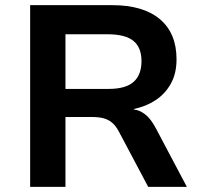

<svg xmlns="http://www.w3.org/2000/svg" viewBox="-20 -725 784 745"><path d="M97 0V-705H415Q536 -705 600.5 -650.5Q665 -596 665 -495Q665 -440 643 -400.5Q621 -361 584 -336.5Q547 -312 499 -302L500 -300L511 -298Q532 -292 550 -275.5Q568 -259 586 -225L705 0H555L442 -213Q430 -236 415.5 -248.5Q401 -261 382 -266Q363 -271 337 -271H234V0ZM234 -380H402Q467 -380 498 -407Q529 -434 529 -488Q529 -541 497.5 -566.5Q466 -592 398 -592H234Z"/></svg>

Font: Nunito Sans 7pt
Style: Bold
Weight: 700
Designer: Vernon Adams
Foundry: Vernon Adams
Version: Version 3.101;gftools[0.9.27]